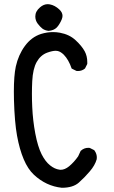

<svg xmlns="http://www.w3.org/2000/svg" viewBox="-20 -866 540 913"><path d="M45.9 -430.2Q45.9 -506.3 55.2 -549.8Q67.4 -605 98.1 -647Q129.4 -689.9 175.3 -704.6Q204.1 -713.4 232.4 -713.4Q249 -713.4 265.1 -710.4Q310.1 -702.1 339.4 -674.8Q368.7 -647.9 382.8 -622.1Q395 -599.1 395 -571.3Q395 -567.4 395 -562L384.3 -540.5Q370.1 -528.3 350.6 -528.3Q347.7 -528.3 343.3 -528.8L320.8 -540Q306.6 -582 283.2 -606Q268.1 -620.6 254.4 -623.5Q250.5 -624.5 245.1 -624.5Q229 -624.5 204.6 -615.7Q172.9 -604 154.5 -571.3Q136.2 -538.6 133.3 -480Q131.8 -450.7 131.8 -419.7Q131.8 -388.7 133.3 -356.9Q136.2 -292.5 147.9 -230.7Q159.7 -168.9 177.7 -132.8Q195.8 -97.2 218.3 -79.6Q240.2 -62 263.2 -59.1Q266.1 -58.6 268.6 -58.6Q288.1 -58.6 308.6 -75.2Q332.5 -95.2 351.6 -122.6L363.8 -148.9L364.7 -149.4Q379.9 -163.1 399.9 -163.1Q402.8 -163.1 406.7 -162.6L428.2 -151.9Q435.5 -142.1 438 -133.3Q440.4 -124.5 440.4 -118.7Q440.4 -110.8 439.9 -108.9Q431.6 -79.6 406.7 -50.8Q382.8 -22.5 355 2.2Q327.1 26.9 274.4 26.9H273.9Q199.2 19 141.1 -35.2Q112.8 -61.5 92.8 -108.6Q72.8 -155.8 61 -220.7Q49.3 -285.6 46.4 -390.6Q45.9 -411.6 45.9 -430.2ZM147.9 -788.1Q147.9 -812 170.4 -831.1Q187.5 -846.2 207.5 -846.2Q211.9 -846.2 216.8 -845.2Q240.7 -840.8 261.7 -821.3Q277.3 -807.1 277.3 -790.5Q277.3 -776.4 262.7 -752.4Q256.3 -741.7 249.5 -734.9Q235.8 -721.2 210.9 -719.2Q193.4 -721.2 181.6 -730Q170.9 -738.3 159.4 -753.4Q147.9 -768.6 147.9 -788.1Z"/></svg>

Font: Bakudai
Style: Medium
Weight: 500
Version: Version 1.48